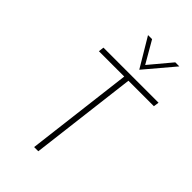

<svg xmlns="http://www.w3.org/2000/svg" viewBox="-277 -1040 1136 1136"><g transform="rotate(45 290.5 -472.5)"><path d="M120 -706H581L576 -672H363L281 0H246L328 -672H116ZM288 -945 373 -798 358 -797 482 -945H516L363 -764H362L254 -945Z"/></g></svg>

Font: Josefin Sans Thin ExtraLight
Style: Italic
Weight: 250
Italic angle: -7°
Version: Version 2.000